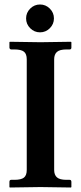

<svg xmlns="http://www.w3.org/2000/svg" viewBox="-20 -833 359 855"><path d="M114.5 -707.3Q96.2 -725.6 96.2 -751Q96.2 -776.4 114.5 -794.7Q132.8 -813 158.2 -813Q183.6 -813 201.9 -794.7Q220.2 -776.4 220.2 -751Q220.2 -725.6 201.9 -707.3Q183.6 -689 158.2 -689Q132.8 -689 114.5 -707.3ZM221.2 -76.2Q221.2 -54.2 233.6 -43.2Q246.1 -32.2 275.9 -32.2H290Q297.9 -32.2 297.9 -22.9V0L295.9 2Q196.3 0 160.2 0L23.9 2L22 0V-22.9Q22 -32.2 29.8 -32.2H43.9Q74.2 -32.2 86.7 -42.2Q99.1 -52.2 99.1 -76.2V-568.8Q99.1 -592.8 86.7 -602.8Q74.2 -612.8 43.9 -612.8H29.8Q26.9 -612.8 24.4 -615.2Q22 -617.7 22 -621.1V-645L23.9 -647Q121.1 -645 160.2 -645L295.9 -647L297.9 -645V-621.1Q297.9 -612.8 290 -612.8H275.9Q246.1 -612.8 233.6 -601.8Q221.2 -590.8 221.2 -568.8Z"/></svg>

Font: Linux Libertine G
Style: Semibold
Weight: 600
Designer: Philipp H. Poll
Foundry: Philipp H. Poll
Version: Version 5.1.1